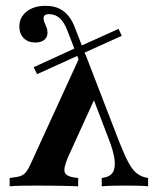

<svg xmlns="http://www.w3.org/2000/svg" viewBox="-20 -651 550 671"><path d="M110.5 -2.4Q85.5 -2.4 59.3 -2Q33.1 -1.6 13.7 0V-29L31.5 -31.5Q46.8 -33.1 56.5 -37.9Q66.1 -42.7 73.4 -52.8Q80.6 -62.9 88.7 -81.5L261.3 -458.1H279.8L395.2 -158.9Q413.7 -112.1 427.4 -85.9Q441.1 -59.7 454.8 -48Q468.5 -36.3 485.5 -31.5L497.6 -29V0Q479 -1.6 459.3 -2Q439.5 -2.4 417.7 -2.4Q398.4 -2.4 377.8 -2Q357.3 -1.6 335.5 0V-29L344.4 -30.6Q365.3 -33.9 374.6 -49.2Q383.9 -64.5 380.2 -94Q376.6 -123.4 358.1 -170.2L299.2 -324.2L315.3 -316.1L216.9 -100Q200.8 -61.3 206.5 -48Q212.1 -34.7 239.5 -30.6L253.2 -29V0Q238.7 -0.8 215.3 -1.2Q191.9 -1.6 164.9 -2Q137.9 -2.4 111.3 -2.4ZM262.1 -424.2 215.3 -544.4Q204 -574.2 188.3 -587.9Q172.6 -601.6 150.8 -601.6Q132.3 -601.6 132.3 -587.1Q132.3 -579.8 135.5 -572.2Q138.7 -564.5 142.3 -556Q146 -547.6 146 -536.3Q146 -521 134.7 -511.7Q123.4 -502.4 103.2 -502.4Q78.2 -502.4 62.9 -517.7Q47.6 -533.1 47.6 -558.1Q47.6 -590.3 73 -610.5Q98.4 -630.6 138.7 -630.6Q166.1 -630.6 185.5 -621.8Q204.8 -612.9 219.4 -595.2Q233.9 -577.4 243.5 -550L289.5 -431.5ZM109.7 -391.9 97.6 -416.1 249.2 -485.5 264.5 -462.1ZM264.5 -462.1 249.2 -484.7 394.4 -550 405.6 -525.8Z"/></svg>

Font: Playfair 5pt SemiExpanded Light
Style: Bold
Weight: 700
Version: Version 2.203